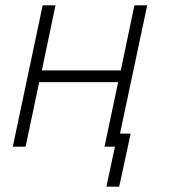

<svg xmlns="http://www.w3.org/2000/svg" viewBox="-20 -550 640 720"><path d="M28 0 140 -530H188L137 -286H433L484 -530H532L430 -49H470L427 150H379L411 0H372L423 -242H127L76 0Z"/></svg>

Font: Geist Mono ExtraLight
Style: Italic
Weight: 200
Italic angle: -12°
Monospace: yes
Designer: Basement.studio, Andrés Briganti, Mateo Zaragoza
Foundry: Basement.studio, Vercel, Andrés Briganti, Guido Ferreyra, Mateo Zaragoza
Version: Version 1.500; ttfautohint (v1.8.4.7-5d5b)